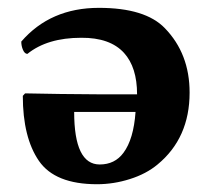

<svg xmlns="http://www.w3.org/2000/svg" viewBox="-20 -458 503 489"><path d="M325.2 -172.9H168.9Q168.9 -39.1 233.9 -39.1Q272.5 -39.1 294.4 -68.8Q320.3 -103.5 325.2 -172.9ZM49.8 -320.8Q43 -320.8 38.6 -330.8Q34.2 -340.8 34.2 -352.1Q108.4 -438 231.9 -438Q350.1 -438 399.9 -386.2Q462.9 -321.3 462.9 -222.2Q462.9 -106.4 381.3 -39.1Q352.5 -15.1 311 -2Q269.5 11.2 227.1 11.2Q120.1 11.2 79.1 -48.3Q38.1 -107.9 38.1 -213.9L43.9 -220.2Q129.9 -218.3 229.5 -217.8H329.1Q329.1 -286.6 295.9 -323.2Q260.3 -362.3 187 -361.8Q100.6 -361.8 49.8 -320.8Z"/></svg>

Font: Linux Biolinum O
Style: Bold
Weight: 700
Designer: Philipp H. Poll
Foundry: Philipp H. Poll
Version: Version 1.3.2